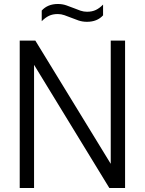

<svg xmlns="http://www.w3.org/2000/svg" viewBox="-20 -944 727 964"><path d="M79 0V-740H157.5L536 -121.5V-740H608V0H529L151 -618.5V0ZM416.5 -834.5Q394 -834.5 374.2 -841.2Q354.5 -848 336 -855.5Q319.5 -862 303.2 -867.8Q287 -873.5 270 -873.5Q244.5 -873.5 225.8 -864.5Q207 -855.5 189.5 -837.5V-891Q219.5 -924 270.5 -924Q293 -924 312.8 -917.2Q332.5 -910.5 351 -903Q367.5 -896 383.8 -890.5Q400 -885 417 -885Q442.5 -885 461.2 -894Q480 -903 497.5 -921V-867Q468 -834.5 416.5 -834.5Z"/></svg>

Font: Encode Sans Semi Condensed
Style: Regular
Weight: 400
Width: 4
Designer: Multiple Designers
Foundry: Impallari Type
Version: Version 3.000; ttfautohint (v1.8.3) -l 8 -r 50 -G 200 -x 14 